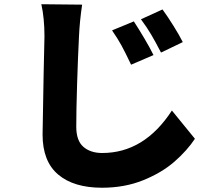

<svg xmlns="http://www.w3.org/2000/svg" viewBox="-20 -799 1017 896"><path d="M696.3 -542 591.8 -497.1Q565.4 -552.7 547.4 -585.9Q529.3 -619.1 502.9 -657.2L604.5 -699.2Q627 -665 653.8 -619.6Q680.7 -574.2 696.3 -542ZM363.3 -777.3Q351.6 -698.2 348.6 -628.9Q343.8 -535.2 339.8 -408.2Q335.9 -281.2 335.9 -208Q335.9 -142.6 369.1 -113.8Q402.3 -85 457 -85Q653.3 -85 782.2 -283.2L889.6 -151.4Q853.5 -96.7 794.4 -44.9Q735.4 6.8 648.4 42Q561.5 77.1 456.1 77.1Q324.2 77.1 251.5 15.6Q178.7 -45.9 178.7 -170.9Q178.7 -204.1 183.6 -453.1Q187.5 -605.5 187.5 -628.9Q187.5 -713.9 172.9 -779.3ZM738.3 -754.9Q762.7 -721.7 790 -677.7Q817.4 -633.8 833 -602.5L731.4 -553.7Q705.1 -604.5 685.5 -637.7Q666 -670.9 637.7 -709Z"/></svg>

Font: Min Sans Black
Style: Regular
Weight: 900
Designer: Jinseong-Kim, NotoSansCJK, Nunito
Foundry: Jinseong-Kim
Version: Version 1.000